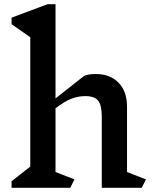

<svg xmlns="http://www.w3.org/2000/svg" viewBox="-20 -893 739 913"><path d="M654 0H464V-337Q464 -392 447 -414Q430 -436 386 -436Q353 -436 320.5 -424Q288 -412 244 -378V-75L334 -40L314 0H35V-31L124 -101V-716L35 -778V-809L206 -873H244V-425L381 -533Q402 -541 436 -541Q504 -541 544 -499.5Q584 -458 584 -387V-75L674 -40Z"/></svg>

Font: Inknut
Style: Antiqua
Weight: 400
Designer: Claus Eggers Srensen
Foundry: Claus Eggers Srensen
Version: Version 1.000; ttfautohint (v1.2) -l 7 -r 28 -G 50 -x 13 -D 